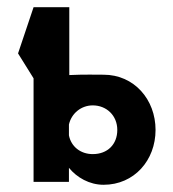

<svg xmlns="http://www.w3.org/2000/svg" viewBox="-20 -504 480 532"><path d="M305 -144C305 -104 278 -77 237 -77C203 -77 177 -98 171 -129V-159C178 -190 205 -212 237 -212C275 -212 305 -184 305 -144ZM171 0V-39C193 -12 228 8 267 8C352 8 411 -60 411 -144C411 -228 352 -297 267 -297C250 -297 211 -298 172 -296V-484H73L30 -356L73 -287V0Z"/></svg>

Font: Hussar Tani
Style: Bold
Weight: 700
Foundry: Cannot Into Space Fonts
Version: Version 0.92